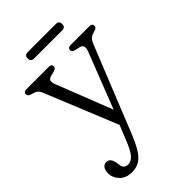

<svg xmlns="http://www.w3.org/2000/svg" viewBox="-245 -666 991 991"><g transform="rotate(-45 251.0 -170.0)"><path d="M201 96.5 231.5 21 71 -372.5Q62.5 -393.5 52.2 -400.8Q42 -408 19.5 -413.5Q1 -419.5 1 -432Q1 -449.5 22.5 -449.5H184Q205.5 -449.5 205.5 -432.5Q205.5 -419.5 185 -414L164.5 -409Q144.5 -404 141 -393.2Q137.5 -382.5 146.5 -360L265.5 -56.5L385.5 -364Q400 -401.5 367.5 -409L343 -414Q323.5 -419 323.5 -432.5Q323.5 -449.5 345.5 -449.5H480.5Q502 -449.5 502 -432.5Q502 -427 498.5 -422.2Q495 -417.5 484 -414Q460 -408 449.5 -399Q439 -390 430.5 -368.5L242 100Q209.5 180.5 179.5 210Q149.5 239.5 107 239.5Q61.5 239.5 37 213.8Q12.5 188 12.5 154Q12.5 133 22 120.2Q31.5 107.5 47 107.5Q75 107.5 82 146.5L84.5 161.5Q85.5 181 95.2 189Q105 197 118.5 197Q141.5 197 160.2 175Q179 153 201 96.5ZM138.5 -557Q138.5 -580 161 -580H368Q390.5 -580 390.5 -557Q390.5 -533.5 368 -533.5H161Q138.5 -533.5 138.5 -557Z"/></g></svg>

Font: Fraunces 72pt SuperSoft Light
Style: Regular
Weight: 300
Version: Version 1.000;[0bf87f6ff]